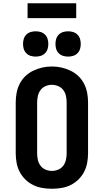

<svg xmlns="http://www.w3.org/2000/svg" viewBox="-20 -1156 640 1184"><path d="M300 8Q270 8 240.5 3Q211 -2 184.5 -15Q158 -28 136.5 -49Q115 -70 101.5 -96Q88 -122 82.5 -151.5Q77 -181 77 -210V-525Q77 -554 82.5 -583.5Q88 -613 101.5 -639.5Q115 -666 136.5 -686.5Q158 -707 185 -720Q212 -733 241 -739.5Q270 -746 300 -746Q330 -746 359 -739.5Q388 -733 415 -720Q442 -707 463.5 -686.5Q485 -666 498.5 -639.5Q512 -613 517.5 -583.5Q523 -554 523 -525V-210Q523 -181 517.5 -151.5Q512 -122 498.5 -96Q485 -70 463.5 -49Q442 -28 415.5 -15Q389 -2 359.5 3Q330 8 300 8ZM300 -102Q320 -102 339 -110Q358 -118 370 -134Q382 -150 386.5 -170Q391 -190 391 -210V-525Q391 -545 386.5 -565Q382 -585 370 -601Q358 -617 338.5 -625Q319 -633 299 -633Q279 -633 260 -624.5Q241 -616 229.5 -600Q218 -584 213.5 -564.5Q209 -545 209 -525V-210Q209 -190 213.5 -170Q218 -150 230 -134Q242 -118 261 -110Q280 -102 300 -102ZM400 -807Q384 -807 369 -811.5Q354 -816 342.5 -827.5Q331 -839 326.5 -854Q322 -869 322 -885Q322 -901 326.5 -916Q331 -931 342.5 -942.5Q354 -954 369 -958.5Q384 -963 400 -963Q416 -963 431 -958.5Q446 -954 457.5 -942.5Q469 -931 473.5 -916Q478 -901 478 -885Q478 -869 473.5 -854Q469 -839 457.5 -827.5Q446 -816 431 -811.5Q416 -807 400 -807ZM200 -807Q184 -807 169 -811.5Q154 -816 142.5 -827.5Q131 -839 126.5 -854Q122 -869 122 -885Q122 -901 126.5 -916Q131 -931 142.5 -942.5Q154 -954 169 -958.5Q184 -963 200 -963Q216 -963 231 -958.5Q246 -954 257.5 -942.5Q269 -931 273.5 -916Q278 -901 278 -885Q278 -869 273.5 -854Q269 -839 257.5 -827.5Q246 -816 231 -811.5Q216 -807 200 -807ZM150 -1044V-1136H450V-1044Z"/></svg>

Font: Iosevka Slab XBdEx
Style: Regular
Weight: 800
Width: 7
Monospace: yes
Designer: Belleve Invis
Foundry: Belleve Invis
Version: Version 11.1.0; ttfautohint (v1.8.3)